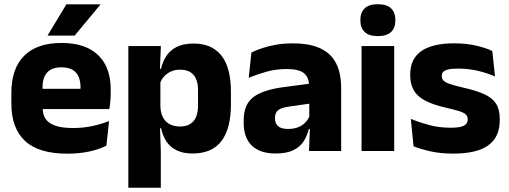

<svg xmlns="http://www.w3.org/2000/svg" viewBox="-20 -707 2382 899"><path d="M295 12.5Q160.9 12.5 97.1 -47.2Q33.2 -107 33.2 -221.4V-272.5Q33.2 -385.7 93.1 -445.8Q152.9 -505.8 267.7 -505.8Q344.5 -505.8 395.6 -479.7Q446.8 -453.6 472.6 -405.1Q498.3 -356.5 498.3 -288.5V-272.1Q498.3 -253 496.7 -233.3Q495 -213.5 491.8 -196.4H354.1Q355.8 -225.6 356.4 -251.4Q357 -277.2 357 -297.9Q357 -328.3 347.5 -349.2Q337.9 -370 318.2 -380.9Q298.5 -391.8 267.7 -391.8Q221.7 -391.8 200.4 -367.1Q179 -342.4 179 -296.9V-252L179.9 -235.3V-200.5Q179.9 -181.3 186.2 -164.4Q192.5 -147.5 208.3 -134.7Q224.2 -121.9 251.9 -114.8Q279.7 -107.6 322.6 -107.6Q367.9 -107.6 410 -116.3Q452.1 -125 490.7 -140.1L478.2 -25.2Q444.2 -7.5 397.6 2.5Q351.1 12.5 295 12.5ZM114.2 -196.4V-291.2H461V-196.4ZM290.8 -686.8H449.7V-684.9L329.4 -540.2H203.3V-541.7Z M881.7 11.7Q837.5 11.7 807.5 -2.9Q777.4 -17.5 759.7 -44.2Q741.9 -70.8 734.3 -106.4H694.8L731 -209.4Q731.8 -179.2 742.8 -158Q753.7 -136.9 774 -125.8Q794.2 -114.7 822.2 -114.7Q864 -114.7 885.7 -139.5Q907.3 -164.2 907.3 -213.1V-283.2Q907.3 -332.2 886.1 -356.5Q864.9 -380.8 822.9 -380.8Q799.3 -380.8 780.1 -372Q760.9 -363.2 747.7 -348.2Q734.4 -333.3 728.5 -314.5L693.3 -385H734Q741.4 -418.1 758.9 -444.9Q776.4 -471.7 807.4 -487.4Q838.4 -503.1 886.7 -503.1Q972.5 -503.1 1016.8 -446.7Q1061.2 -390.3 1061.2 -278.2V-218.1Q1061.2 -104.7 1016.8 -46.5Q972.3 11.7 881.7 11.7ZM580.9 172V-491.4H733.2L727.8 -358.8L731 -341.7V-152.7L728.8 -126.4L733 5.2V172Z M1426.9 0 1431.6 -123 1428.1 -130.7V-284L1427.2 -303.9Q1427.2 -345.1 1403 -364.5Q1378.8 -383.8 1322.3 -383.8Q1272.8 -383.8 1228.3 -371.4Q1183.8 -359 1144.5 -342.8L1157.3 -461.4Q1180.8 -472.5 1210.2 -482.3Q1239.7 -492.1 1275.1 -498Q1310.4 -504 1350.9 -504Q1415.5 -504 1459.1 -489Q1502.6 -474 1528.5 -446.4Q1554.5 -418.8 1565.9 -380.6Q1577.4 -342.5 1577.4 -296.4V0ZM1270.5 11.7Q1196.9 11.7 1159 -25.4Q1121 -62.6 1121 -131V-144.3Q1121 -217.1 1165.6 -251.7Q1210.3 -286.3 1307.8 -299L1439.8 -316.5L1448.8 -224.6L1331.8 -207.7Q1296.3 -202.8 1282 -190.8Q1267.6 -178.8 1267.6 -155.4V-151.8Q1267.6 -129.5 1282.1 -116.4Q1296.6 -103.2 1328.6 -103.2Q1356.5 -103.2 1376.6 -111.5Q1396.8 -119.8 1409.9 -133.8Q1423.1 -147.7 1429.6 -164.4L1451.1 -102.7H1425.8Q1418.1 -70.3 1401.2 -44.5Q1384.3 -18.6 1352.9 -3.5Q1321.6 11.7 1270.5 11.7Z M1672.8 0V-491.4H1825.8V0ZM1749.3 -538Q1706.7 -538 1687.1 -557.6Q1667.4 -577.3 1667.4 -610.9V-614.3Q1667.4 -648 1687.1 -667.6Q1706.7 -687.2 1749.3 -687.2Q1791.6 -687.2 1811.4 -667.6Q1831.2 -648 1831.2 -614.3V-610.9Q1831.2 -576.8 1811.4 -557.4Q1791.6 -538 1749.3 -538Z M2102.4 12.2Q2043.8 12.2 1996.8 1.9Q1949.9 -8.5 1916.4 -21.9L1903.6 -150.4Q1942 -134.4 1988.7 -121.7Q2035.5 -109 2090 -109Q2133.7 -109 2151.8 -118.3Q2169.9 -127.6 2169.9 -147.1V-149Q2169.9 -162.7 2160.8 -171.3Q2151.7 -179.8 2128.7 -187Q2105.8 -194.2 2064.8 -203.5Q2003.3 -217.8 1967.5 -237.7Q1931.6 -257.6 1916.2 -286.2Q1900.8 -314.8 1900.8 -354.5V-358.6Q1900.8 -431.6 1952.9 -467.9Q2005 -504.1 2106 -504.1Q2163 -504.1 2208.6 -493.6Q2254.2 -483 2285 -468.4L2297.8 -349.2Q2262.2 -364.8 2217.9 -375.3Q2173.6 -385.8 2125.1 -385.8Q2095.5 -385.8 2078.7 -381.9Q2061.9 -377.9 2055.2 -370.3Q2048.5 -362.8 2048.5 -352.1V-350.3Q2048.5 -338.4 2056.4 -329.9Q2064.3 -321.4 2085.7 -313.9Q2107.1 -306.5 2147.2 -297.2Q2208.8 -283.5 2246.9 -266.3Q2284.9 -249.2 2302.5 -221.9Q2320 -194.7 2320 -149.3V-144.9Q2320 -65.4 2266.5 -26.6Q2213 12.2 2102.4 12.2Z"/></svg>

Font: Anek Gurmukhi Medium
Style: Regular
Weight: 500
Designer: Sarang Kulkarni (Gurmukhi), Yesha Goshar (Latin)
Foundry: Ek Type
Version: Version 1.003